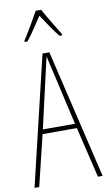

<svg xmlns="http://www.w3.org/2000/svg" viewBox="-103 -999 583 1047"><g transform="rotate(-10 188.5 -475.0)"><path d="M204 -950H174C150 -906 106 -831 85 -800V-793H101C128 -826 164 -883 189 -920C216 -880 250 -827 278 -793H293V-800C281 -819 230 -903 204 -950ZM351 0H377L208 -714H170L0 0H26L94 -281H284ZM208 -612 278 -306H100L170 -612C178 -646 183 -666 189 -695C195 -666 200 -645 208 -612Z"/></g></svg>

Font: Noto Sans Devanagari UI ExtraCondensed Thin
Style: Regular
Weight: 100
Width: 2
Designer: Jelle Bosma - Monotype Design Team
Foundry: Monotype Imaging Inc.
Version: Version 2.004